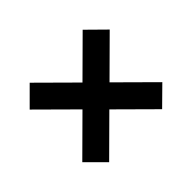

<svg xmlns="http://www.w3.org/2000/svg" viewBox="-105 -698 738 738"><g transform="rotate(45 264.0 -329.5)"><path d="M121 -112 48 -185 191 -329 48 -473 121 -547 264 -403 407 -547 480 -473 337 -329 480 -185 407 -112 264 -256Z"/></g></svg>

Font: Mada
Style: Bold
Weight: 700
Designer: Khaled Hosny
Version: Version 1.5